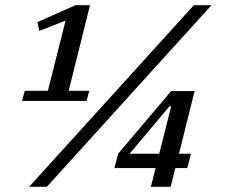

<svg xmlns="http://www.w3.org/2000/svg" viewBox="-20 -718 879 738"><path d="M75 -369H164L232 -639L131 -599L124 -633L270 -698H326L244 -369H323L313 -330H65ZM725 -698H793L160 0H92ZM578 -72H420L434 -127L638 -368H728L668 -127H714L700 -72H654L636 0H560ZM478 -127H592L638 -309H631Z"/></svg>

Font: IBM Plex Serif Medm
Style: Italic
Weight: 500
Italic angle: -14°
Designer: Mike Abbink, Paul van der Laan, Pieter van Rosmalen
Foundry: Bold Monday
Version: Version 3.001